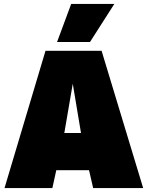

<svg xmlns="http://www.w3.org/2000/svg" viewBox="-20 -959 753 979"><path d="M3 0 212 -700H498L710 0H455L434 -91H267L247 0ZM308 -281H393L351 -532ZM271 -745 343 -939H563L439 -745Z"/></svg>

Font: Georama ExtraCondensed Thin Black
Style: Regular
Weight: 900
Version: Version 1.001